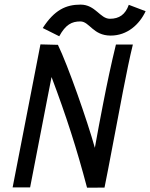

<svg xmlns="http://www.w3.org/2000/svg" viewBox="-20 -831 667 853"><path d="M337.9 -810.5C272.5 -810.5 221.7 -786.6 169.9 -706.5L243.2 -669.9C271.5 -721.7 298.8 -735.8 336.9 -735.8C377.9 -735.8 392.6 -672.9 471.7 -672.9C545.9 -672.9 599.6 -722.7 627 -781.2L552.2 -809.6C537.1 -766.6 509.8 -747.6 468.3 -747.6C424.3 -747.6 404.3 -810.5 337.9 -810.5ZM366.7 2.9 444.3 2.4C449.2 -23.4 455.1 -51.3 460.4 -79.1C482.4 -191.4 504.9 -315.4 526.4 -425.8C542 -505.4 556.6 -578.1 570.3 -633.3H495.1C474.6 -549.8 455.6 -460.4 438 -369.6C425.3 -304.2 412.6 -237.8 401.4 -174.3C367.7 -295.4 281.2 -542 237.3 -631.8L159.7 -633.8L36.1 1.5H113.8C128.4 -72.8 161.6 -246.1 189.5 -389.2L209 -488.8C273.9 -316.4 320.8 -171.4 366.7 2.9Z"/></svg>

Font: Fantasque Sans Mono
Style: RegItalic
Weight: 400
Italic angle: -11°
Monospace: yes
Designer: Jany Belluz
Version: Version 1.6.3